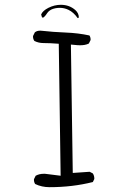

<svg xmlns="http://www.w3.org/2000/svg" viewBox="-20 -795 540 804"><path d="M305.2 -719.2Q308.1 -719.7 310.1 -721.7Q310.1 -739.7 295.4 -752.9Q270.5 -774.9 234.9 -774.9Q208 -774.9 182.6 -762.2Q158.7 -750 152.3 -734.4L155.8 -722.7L158.7 -721.2L163.6 -722.7Q168.9 -728 171.9 -731.9Q174.8 -735.8 176.8 -739Q178.7 -742.2 181.9 -745.6Q185.1 -749 189 -751.5Q192.9 -753.9 196.8 -755.9Q212.4 -762.2 230.5 -762.2Q249 -762.2 266.6 -753.9Q288.1 -743.7 305.2 -719.2ZM187.5 -11.2Q283.2 -11.2 368.7 -32.7L374.5 -44.4Q375 -45.9 375 -46.9Q375 -59.1 368.7 -68.8L355.5 -75.7L284.7 -70.8L276.9 -608.4Q300.3 -606 305.9 -605.7Q311.5 -605.5 314.9 -605.5Q318.4 -605.5 323.5 -605.7Q328.6 -606 334 -606.9Q344.7 -608.9 352.1 -612.8L358.9 -626.5Q359.4 -627.9 359.4 -628.9Q359.4 -639.2 354.5 -646.5Q307.1 -656.7 255.6 -658.7Q204.1 -660.6 150.9 -666.5Q148.9 -666.5 147 -666.5Q134.8 -666.5 126 -659.7L118.7 -645Q118.2 -643.6 118.2 -642.6Q118.2 -631.3 124 -623.5Q141.6 -614.7 162.1 -614.7Q188 -614.7 226.1 -611.8L233.9 -59.1L179.7 -65.9Q171.4 -67.4 167 -67.4Q153.3 -67.4 145 -65.2Q136.7 -63 129.4 -59.1L122.6 -45.4Q122.1 -43.9 122.1 -43Q122.1 -31.7 127.4 -24.4Q154.8 -11.2 187.5 -11.2Z"/></svg>

Font: NaikaiFont
Style: ExtraLight
Weight: 200
Version: Version 1.89